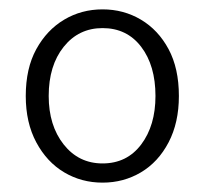

<svg xmlns="http://www.w3.org/2000/svg" viewBox="-20 -828 440 410"><path d="M199 -438Q154 -438 117 -460Q80 -482 57.5 -524Q35 -566 35 -623Q35 -682 57.5 -723Q80 -764 117 -786Q154 -808 199 -808Q244 -808 281 -786Q318 -764 340 -723Q362 -682 362 -623Q362 -566 340 -524Q318 -482 281 -460Q244 -438 199 -438ZM199 -479Q251 -479 281.5 -519.5Q312 -560 312 -623Q312 -688 281.5 -728Q251 -768 199 -768Q148 -768 116 -728Q84 -688 84 -623Q84 -560 116 -519.5Q148 -479 199 -479Z"/></svg>

Font: Noto Sans TC Thin Light
Style: Regular
Weight: 300
Version: Version 2.004-H2;hotconv 1.0.118;makeotfexe 2.5.65603